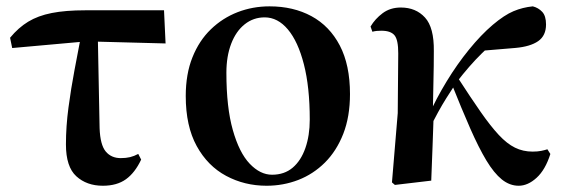

<svg xmlns="http://www.w3.org/2000/svg" viewBox="-20 -572 1782 608"><path d="M18.6 -419.9 11.9 -452.5Q38.1 -484.3 69.1 -503.2Q100.2 -522.2 143.8 -530.8Q187.3 -539.4 249.8 -539.4H499.4L504.3 -434.4L253.7 -441ZM305.7 16.2Q254.6 16.2 221.7 -13.8Q188.8 -43.7 188.8 -114.6Q188.8 -171.5 196.8 -231.4Q204.8 -291.4 215.9 -350Q226.9 -408.6 236.8 -459.8H289.7L295.4 -165.9Q297.4 -113.3 314.8 -92.3Q332.3 -71.3 362.5 -71.3Q378.8 -71.3 391.9 -74.4Q405 -77.6 417.8 -84.6L427 -66.6Q407.4 -24.9 378.7 -4.3Q350.1 16.2 305.7 16.2Z M824.2 16.2Q754.5 16.2 696.1 -15.1Q637.6 -46.4 602.9 -109.5Q568.2 -172.7 568.2 -267.9Q568.2 -337.8 589.5 -390.7Q610.7 -443.6 647.8 -479.3Q684.8 -515 732.5 -533.5Q780.2 -551.9 833.6 -551.9Q908.8 -551.9 966.3 -520.8Q1023.7 -489.7 1056 -428Q1088.3 -366.2 1088.3 -274.3Q1088.3 -202.9 1067.1 -148.4Q1045.8 -94 1008.9 -57.2Q972 -20.5 924.4 -2.1Q876.8 16.2 824.2 16.2ZM841.4 -18.7Q880.5 -18.7 906.8 -41Q933.1 -63.3 947 -103.1Q960.9 -142.8 960.9 -193.3Q960.9 -296.1 942.3 -368.4Q923.8 -440.6 891.6 -478.8Q859.5 -517 818.1 -517Q782.5 -517 754.9 -495.1Q727.3 -473.2 712.1 -433.5Q696.9 -393.7 696.9 -341.7Q696.9 -231.8 717.3 -160.1Q737.6 -88.3 770.8 -53.5Q804 -18.7 841.4 -18.7Z M1230.5 13.6 1221.2 5.6 1239.5 -213.7 1241.1 -402.7Q1241.3 -445.6 1229.3 -460.2Q1217.3 -474.7 1187.9 -474.7Q1180.3 -474.7 1173.4 -474.1Q1166.5 -473.5 1159.2 -471.5L1153.4 -488Q1167.8 -512.4 1191.8 -530.3Q1215.9 -548.2 1249.3 -548.2Q1296.8 -548.2 1325.8 -516.5Q1354.8 -484.9 1353.8 -409.8Q1353.8 -363.8 1352.6 -315.3Q1351.3 -266.7 1350.7 -218.7L1353.5 -214.9Q1351.7 -159.6 1349.7 -107Q1347.6 -54.3 1345.6 0ZM1338.1 -159.8 1321.9 -180.8H1327L1335.9 -203.3Q1361.3 -260 1394.4 -314.3Q1427.5 -368.7 1465.3 -415.1Q1503 -461.5 1540.2 -493.2Q1577.1 -524.4 1606 -536.5Q1635 -548.7 1667.2 -551.9Q1684.8 -547.5 1696.9 -534.6Q1709.1 -521.8 1709.1 -494.6Q1709.1 -459 1684.2 -441.7Q1659.3 -424.4 1612.2 -420.2L1499.8 -410.8L1584.3 -471.6Q1545.3 -441.7 1505.9 -403.1Q1466.5 -364.5 1425.7 -311.3L1421.1 -304.3Q1405.8 -281.2 1393 -260.6Q1380.1 -240 1367.2 -216.5Q1354.3 -193 1338.1 -159.8ZM1622.5 16.2Q1594.1 16.2 1569.2 -3.7Q1544.4 -23.7 1520.1 -64Q1495.9 -104.3 1469.1 -165.2Q1442.3 -226.2 1409.7 -307.8L1428.7 -327.6Q1470.7 -262.6 1502.1 -217.6Q1533.5 -172.6 1559.5 -144.7Q1585.5 -116.8 1610.9 -104.4Q1636.3 -91.9 1666.3 -91.9Q1682.5 -91.9 1694.2 -94.3Q1705.8 -96.7 1713.4 -99.3L1722.8 -84.4Q1706.9 -34.2 1679.2 -9Q1651.6 16.2 1622.5 16.2Z"/></svg>

Font: Early Summer Mincho VF
Style: Regular
Weight: 250
Designer: GuiWonder
Version: Version 1.002